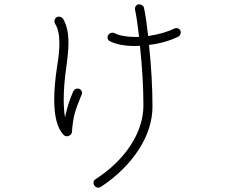

<svg xmlns="http://www.w3.org/2000/svg" viewBox="-20 -823 1040 889"><path d="M817 -674Q817 -668 814 -662Q811 -656 805 -653Q745 -624 670 -615Q686 -461 686 -330Q686 -229 622.5 -130.5Q559 -32 446 43Q440 46 434 46Q426 46 419.5 39Q413 32 413 24Q413 12 422 7Q527 -61 585.5 -151.5Q644 -242 644 -335Q644 -461 628 -611Q620 -610 605 -610Q535 -610 491 -631Q484 -634 481 -638.5Q478 -643 478 -652Q478 -659 484.5 -665Q491 -671 500 -672Q503 -672 509 -670Q545 -652 605 -652H624Q614 -739 605 -779V-783Q605 -791 610.5 -797Q616 -803 623 -803Q632 -803 639 -798Q646 -793 647 -785Q656 -745 666 -656Q742 -668 787 -691Q793 -693 796 -693Q804 -693 810.5 -687.5Q817 -682 817 -674ZM360 -395Q360 -388 358 -385Q334 -328 325.5 -296Q317 -264 313 -211Q312 -203 305 -197.5Q298 -192 291 -192Q280 -192 273 -200Q231 -245 231 -363Q231 -429 245 -519Q255 -580 255 -623Q255 -683 235 -713Q232 -719 232 -727Q236 -745 251 -746Q264 -746 272 -736Q297 -694 297 -626Q297 -584 287 -512Q275 -428 275 -364Q275 -316 281 -280Q289 -316 297 -341.5Q305 -367 319 -400Q326 -413 339 -413Q348 -413 353.5 -407.5Q359 -402 360 -395Z"/></svg>

Font: Tsukimi Rounded Light
Style: Regular
Weight: 300
Designer: Takashi Funayama
Foundry: Takashi Funayama
Version: Version 1.032; ttfautohint (v1.8.3)